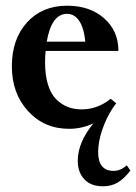

<svg xmlns="http://www.w3.org/2000/svg" viewBox="-20 -445 482 680"><path d="M224.6 11.2Q136.7 11.2 79.3 -51.5Q22 -114.3 22 -210Q22 -306.6 75.7 -365.7Q129.4 -424.8 217.8 -424.8Q298.3 -424.8 348.9 -380.1Q399.4 -335.4 399.4 -264.6H141.6Q139.6 -246.6 139.6 -223.6Q139.6 -178.7 149.9 -145.5Q160.2 -112.3 178.7 -93.8Q197.3 -75.2 219.7 -66.4Q242.2 -57.6 269.5 -57.6Q325.2 -57.6 372.1 -95.2L391.6 -79.1Q388.2 -73.7 380.4 -64Q355.5 -25.9 341.6 16.1Q327.6 58.1 327.6 93.3Q327.6 160.2 382.3 160.2Q406.7 160.2 429.2 140.6L441.9 159.2Q418.5 189 396.2 201.9Q374 214.8 345.2 214.8Q301.8 214.8 278.6 189.9Q255.4 165 255.4 124.5Q255.4 59.6 311 -8.3Q270.5 11.2 224.6 11.2ZM217.3 -396Q162.6 -396 145.5 -297.4H282.2Q277.3 -346.2 260.5 -371.1Q243.7 -396 217.3 -396Z"/></svg>

Font: Elstob 18pt
Style: Bold
Weight: 700
Designer: Peter S. Baker
Version: Version 1.015